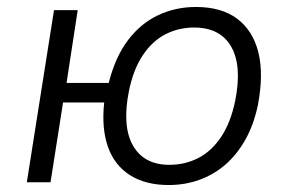

<svg xmlns="http://www.w3.org/2000/svg" viewBox="-20 -523 830 551"><path d="M464 8Q398 8 353.5 -20Q309 -48 290 -101Q271 -154 279 -229H161L125 0H57L135 -494H203L171 -285H292Q311 -360 347.5 -408Q384 -456 434 -479.5Q484 -503 542 -503Q616 -503 661 -469Q706 -435 721.5 -372.5Q737 -310 720 -221Q708 -164 683.5 -121Q659 -78 625.5 -49.5Q592 -21 551 -6.5Q510 8 464 8ZM466 -50Q511 -50 549 -69.5Q587 -89 614.5 -130Q642 -171 655 -234Q675 -334 643.5 -389Q612 -444 537 -444Q493 -444 455.5 -425Q418 -406 390.5 -365.5Q363 -325 350 -262Q330 -161 361.5 -105.5Q393 -50 466 -50Z"/></svg>

Font: Nunito Sans 7pt SemiCondensed Light
Style: Italic
Weight: 300
Width: 4
Italic angle: -9°
Designer: Vernon Adams
Foundry: Vernon Adams
Version: Version 3.101;gftools[0.9.27]